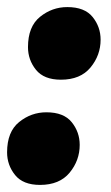

<svg xmlns="http://www.w3.org/2000/svg" viewBox="-23 -514 313 542"><path d="M149 -289Q101 -289 78.5 -317Q56 -345 56 -381Q56 -439 90 -466.5Q124 -494 167 -494Q216 -494 238.5 -466Q261 -438 261 -402Q261 -358 232.5 -323.5Q204 -289 149 -289ZM90 8Q42 8 19.5 -20Q-3 -48 -3 -84Q-3 -142 31 -169.5Q65 -197 108 -197Q157 -197 179.5 -169Q202 -141 202 -105Q202 -61 173.5 -26.5Q145 8 90 8Z"/></svg>

Font: Argentum Sans Black
Style: Italic
Weight: 900
Italic angle: -11°
Designer: Julieta Ulanovsky (font), Cristiano Sobral (main changes and remaster)
Foundry: Julieta Ulanovsky (font), Cristiano Sobral (main changes and remaster)
Version: Version 2.007;June 15, 2022;FontCreator 14.0.0.2814 64-bit; 